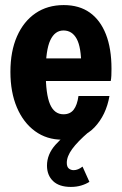

<svg xmlns="http://www.w3.org/2000/svg" viewBox="-20 -540 480 756"><path d="M225 10Q164 10 118 -23.5Q72 -57 46.5 -117Q21 -177 21 -257Q21 -338 47 -397Q73 -456 120 -488Q167 -520 231 -520Q292 -520 333.5 -490.5Q375 -461 397 -405Q419 -349 419 -269Q419 -255 418.5 -243Q418 -231 416 -221H105V-310H328L300 -279Q300 -354 282 -387Q264 -420 230 -420Q196 -420 178 -381.5Q160 -343 160 -257Q160 -169 177 -129.5Q194 -90 230 -90Q256 -90 270 -108Q284 -126 289 -162H411Q398 -87 352 -38.5Q306 10 225 10ZM259 196Q213 196 189 173Q165 150 165 112Q165 68 198 30.5Q231 -7 282 -37L329 -20Q285 18 264 47Q243 76 243 101Q243 117 251 123.5Q259 130 270 130Q287 130 305 116L332 176Q318 185 299.5 190.5Q281 196 259 196Z"/></svg>

Font: Instrument Sans Condensed
Style: Bold
Weight: 700
Width: 3
Designer: Rodrigo Fuenzalida
Foundry: fragTYPE
Version: Version 1.000;gftools[0.9.28]